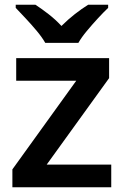

<svg xmlns="http://www.w3.org/2000/svg" viewBox="-20 -786 520 806"><path d="M447 0H32V-75L300 -447H48V-542H438V-458L176 -95H447ZM170 -606Q157 -629 134.5 -656Q112 -683 88 -708.5Q64 -734 46 -753V-766H129Q155 -749 184 -726.5Q213 -704 238 -677Q265 -704 294.5 -727Q324 -750 350 -766H434V-753Q415 -735 391 -709Q367 -683 344.5 -656Q322 -629 309 -606Z"/></svg>

Font: Noto Sans New Tai Lue Semibold
Style: Regular
Weight: 400
Designer: Monotype Design Team
Foundry: Monotype Imaging Inc.
Version: Version 2.004; ttfautohint (v1.8.4.7-5d5b)